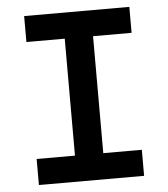

<svg xmlns="http://www.w3.org/2000/svg" viewBox="-51 -739 688 785"><g transform="rotate(-5 293.0 -346.5)"><path d="M77.1 0V-106.9H234.4V-586.9H77.1V-693.4H508.8V-586.9H350.6V-106.9H508.8V0Z"/></g></svg>

Font: Caskaydia Cove SemiBold
Style: Regular
Weight: 600
Monospace: yes
Designer: Aaron Bell
Foundry: Saja Typeworks
Version: Version 4.300; ttfautohint (v1.8.3)